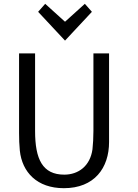

<svg xmlns="http://www.w3.org/2000/svg" viewBox="-20 -972 724 1007"><path d="M217 -952 180 -910 321 -759 462 -910 425 -952 321 -858ZM552 -227V-692H470V-285C470 -249 468 -218 465 -189C453 -102 392 -56 317 -56C203 -56 164 -137 164 -285V-692H80V-275C80 -244 81 -212 84 -182C96 -69 174 15 315 15C475 15 552 -91 552 -227Z"/></svg>

Font: Repo
Style: Regular
Weight: 400
Designer: Stefan Peev
Foundry: Context Ltd
Version: Version 0.000